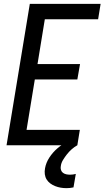

<svg xmlns="http://www.w3.org/2000/svg" viewBox="-20 -755 543 998"><path d="M14 0 135 -735H503L490 -655H213L175 -422H396L382 -342H161L118 -80H395L382 0ZM326 223Q310 223 295.5 220.5Q281 218 267 212.5Q253 207 241.5 198.5Q230 190 222.5 178Q215 166 213 151Q211 136 214 120Q219 91 236.5 64Q254 37 278.5 16Q303 -5 331 -19Q359 -33 388 -40L382 0Q366 9 352.5 21Q339 33 328 47Q317 61 307.5 76.5Q298 92 296 109Q294 119 297 128.5Q300 138 307.5 143.5Q315 149 324.5 151Q334 153 344 153Q352 153 359.5 152Q367 151 374 149L362 219Q353 221 344 222Q335 223 326 223Z"/></svg>

Font: Iosevka Term Curly Md Obl
Style: Regular
Weight: 500
Italic angle: -9°
Designer: Belleve Invis
Foundry: Belleve Invis
Version: Version 32.3.0